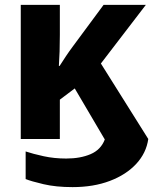

<svg xmlns="http://www.w3.org/2000/svg" viewBox="-20 -569 627 786"><path d="M277 197Q209 197 158 185Q107 173 85 164V51Q115 61 158.5 70.5Q202 80 251 80Q309 80 351 62Q393 44 409 2L286 -207L225 -161V0H65V-549H225V-426Q225 -390 224 -358.5Q223 -327 221 -299H224Q236 -318 250 -339Q264 -360 279 -380L404 -549H577L393 -309L587 0Q579 57 538 101.5Q497 146 430 171.5Q363 197 277 197Z"/></svg>

Font: Noto Sans SemiCondensed ExtraBold
Style: Regular
Weight: 800
Width: 4
Designer: Monotype Design Team
Foundry: Monotype Imaging Inc.
Version: Version 2.013; ttfautohint (v1.8.4.7-5d5b)